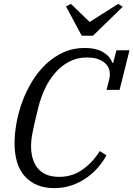

<svg xmlns="http://www.w3.org/2000/svg" viewBox="-20 -957 687 989"><path d="M260 12Q164 12 109.5 -47Q55 -106 55 -220Q55 -268 65 -323.5Q75 -379 95 -433.5Q115 -488 145.5 -538Q176 -588 216 -626Q256 -664 306 -687Q356 -710 416 -710Q475 -710 511.5 -688Q548 -666 558 -634H563L580 -698H647L596 -494H529L543 -550Q546 -562 546 -574Q546 -614 514 -637.5Q482 -661 428 -661Q377 -661 336.5 -639.5Q296 -618 264.5 -582Q233 -546 211.5 -500Q190 -454 178 -406Q167 -362 160 -331.5Q153 -301 148.5 -278.5Q144 -256 142 -239Q140 -222 140 -204Q140 -131 176 -88.5Q212 -46 285 -46Q353 -46 406 -84Q459 -122 494 -179L528 -157Q513 -128 488 -98Q463 -68 429 -43.5Q395 -19 352.5 -3.5Q310 12 260 12ZM320 -924 345 -937 442 -844 589 -937 612 -922 459 -773H401Z"/></svg>

Font: IBM Plex Serif
Style: Italic
Weight: 400
Italic angle: -14°
Designer: Mike Abbink, Paul van der Laan, Pieter van Rosmalen
Foundry: Bold Monday
Version: Version 3.001